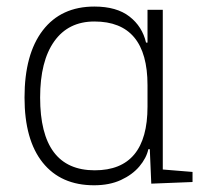

<svg xmlns="http://www.w3.org/2000/svg" viewBox="-20 -547 626 577"><path d="M262.7 9.8Q163.1 9.8 108.4 -58.3Q53.7 -126.5 53.7 -253.9Q53.7 -384.3 108.6 -455.8Q163.6 -527.3 263.7 -527.3Q330.6 -527.3 369.1 -497.3Q407.7 -467.3 418.9 -418.9H423.3V-517.6H469.2V-37.6L558.6 -30.3V0L434.6 4.9L430.2 -98.6H425.8Q419.9 -71.8 398.9 -46.9Q377.9 -22 343.5 -6.1Q309.1 9.8 262.7 9.8ZM423.3 -226.6V-291Q423.3 -482.4 263.7 -482.4Q185.5 -482.4 143.1 -422.9Q100.6 -363.3 100.6 -253.9Q100.6 -35.2 264.6 -35.2Q423.3 -35.2 423.3 -226.6Z"/></svg>

Font: Cascadia Code NF ExtraLight
Style: Regular
Weight: 200
Monospace: yes
Designer: Aaron Bell
Foundry: Saja Typeworks
Version: Version 2404.023; ttfautohint (v1.8.4)